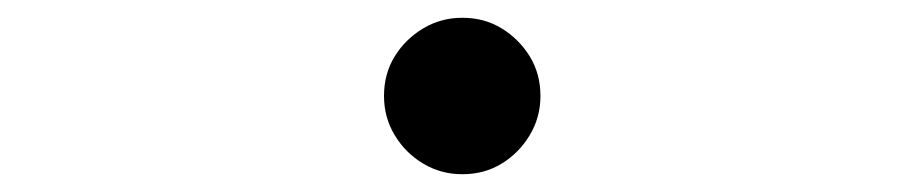

<svg xmlns="http://www.w3.org/2000/svg" viewBox="-20 -488 1040 216"><path d="M500 -292Q476 -292 456 -304Q436 -316 424 -336Q412 -356 412 -380Q412 -405 424 -424.5Q436 -444 456 -456Q476 -468 500 -468Q525 -468 544.5 -456Q564 -444 576 -424.5Q588 -405 588 -380Q588 -356 576 -336Q564 -316 544.5 -304Q525 -292 500 -292Z"/></svg>

Font: Noto Serif SC ExtraLight Light
Style: Regular
Weight: 300
Version: Version 2.002-H1;hotconv 1.1.0;makeotfexe 2.6.0